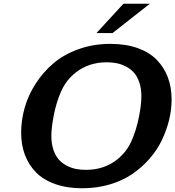

<svg xmlns="http://www.w3.org/2000/svg" viewBox="-20 -987 943 1033"><path d="M786.1 -966.8 585.4 -809.1H499L644 -966.8ZM256.3 -255.4Q256.3 -213.4 267.6 -180.7Q278.8 -147.9 296.6 -128.2Q314.5 -108.4 339.6 -95.5Q364.7 -82.5 389.6 -77.9Q414.6 -73.2 442.4 -73.2Q538.6 -73.2 607.9 -127Q659.2 -166.5 686.3 -225.8Q713.4 -285.2 728.5 -362.8Q740.7 -426.3 740.7 -469.2Q740.7 -511.2 729.5 -543.9Q718.3 -576.7 700.2 -596.7Q682.1 -616.7 657.2 -629.4Q632.3 -642.1 607.4 -647Q582.5 -651.9 554.7 -651.9Q458.5 -651.9 389.2 -598.1Q337.9 -558.6 310.5 -499Q283.2 -439.5 268.6 -362.8Q256.3 -298.3 256.3 -255.4ZM93.8 -272.9Q93.8 -340.3 112.8 -407.5Q131.8 -474.6 171.6 -536.6Q211.4 -598.6 267.3 -646.2Q323.2 -693.8 402.6 -722.4Q481.9 -751 574.2 -751Q656.7 -751 720.5 -728.3Q784.2 -705.6 823.7 -664.8Q863.3 -624 883.3 -570.3Q903.3 -516.6 903.3 -452.1Q903.3 -397.5 889.9 -342Q876.5 -286.6 850.8 -232.9Q825.2 -179.2 784.2 -132.6Q743.2 -85.9 691.4 -50.5Q639.6 -15.1 570.3 5.4Q501 25.9 422.9 25.9Q340.3 25.9 276.6 3.2Q212.9 -19.5 173.3 -60.1Q133.8 -100.6 113.8 -154.3Q93.8 -208 93.8 -272.9Z"/></svg>

Font: Aurulent Sans
Style: BoldItalic
Weight: 700
Italic angle: -11°
Version: Version 2007.05.04